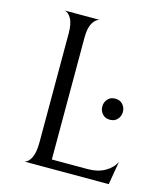

<svg xmlns="http://www.w3.org/2000/svg" viewBox="-105 -766 716 845"><g transform="rotate(15 253.0 -344.0)"><path d="M85 -688H244Q226 -684 213 -661.5Q200 -639 200 -595V-40H364Q409 -40 441.5 -58.5Q474 -77 488 -106L470 0H85Q103 -3 115.5 -27.5Q128 -52 128 -100V-595Q128 -639 115.5 -661.5Q103 -684 85 -688ZM354 -323Q354 -342 366.5 -356.5Q379 -371 401 -371Q423 -371 435.5 -356.5Q448 -342 448 -323Q448 -304 435.5 -289.5Q423 -275 401 -275Q379 -275 366.5 -289.5Q354 -304 354 -323Z"/></g></svg>

Font: BellefairVN
Style: Regular
Weight: 400
Designer: Nick Shinn, Liron Lavi Turkenic
Foundry: Shinntype
Version: Version 1.003